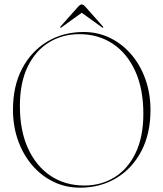

<svg xmlns="http://www.w3.org/2000/svg" viewBox="-20 -858 756 888"><path d="M367 -710Q433 -710 489.2 -682.5Q545.5 -655 587.5 -605.8Q629.5 -556.5 652.8 -490.8Q676 -425 676 -349Q676 -240 633.8 -159.2Q591.5 -78.5 517.8 -34.2Q444 10 350 10Q283.5 10 227 -17.5Q170.5 -45 128.5 -94.2Q86.5 -143.5 63.2 -209Q40 -274.5 40 -351Q40 -460.5 82.5 -541Q125 -621.5 198.8 -665.8Q272.5 -710 367 -710ZM643 -332Q643 -446 605.8 -528.5Q568.5 -611 501.8 -655.5Q435 -700 347 -700Q268 -700 205.8 -661.5Q143.5 -623 107.8 -549Q72 -475 72 -368Q72 -253.5 109.8 -171.2Q147.5 -89 214.5 -44.5Q281.5 0 370 0Q448.5 0 510.2 -38.5Q572 -77 607.5 -151.2Q643 -225.5 643 -332ZM457 -730Q455.5 -728.5 451 -732L358 -799L265 -732Q260.5 -728.5 259 -730Q257 -732 260.5 -736L339.5 -825Q350.5 -837.5 358 -837.5Q365.5 -837.5 376.5 -825L455.5 -736Q459 -732 457 -730Z"/></svg>

Font: Fraunces 144pt Thin
Style: Regular
Weight: 100
Version: Version 1.000;[f99f86859]